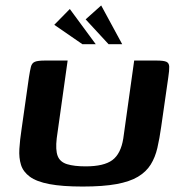

<svg xmlns="http://www.w3.org/2000/svg" viewBox="-20 -682 667 704"><path d="M571 -217Q565 -174 557 -139.5Q549 -105 532.5 -78.5Q516 -52 486 -34Q456 -16 407 -7Q358 2 283 2Q208 2 161 -7Q114 -16 89.5 -34Q65 -52 57 -77.5Q49 -103 51 -136Q53 -169 59 -208L86 -398Q90 -424 93.5 -437.5Q97 -451 108 -455.5Q119 -460 145 -460H228L188 -175Q183 -132 191.5 -110Q200 -88 226 -80Q252 -72 294 -72Q361 -72 392 -95Q423 -118 432 -174L472 -460H554Q580 -460 590 -455.5Q600 -451 600.5 -437.5Q601 -424 597 -398ZM282 -520 179 -591 236 -649 331 -520ZM378 -520 294 -611 351 -662 428 -520Z"/></svg>

Font: Genos Thin SemiBold
Style: Italic
Weight: 600
Italic angle: -8°
Version: Version 1.010